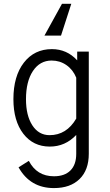

<svg xmlns="http://www.w3.org/2000/svg" viewBox="-20 -752 563 985"><path d="M371.1 -143.6Q321.3 -58.6 234.4 -58.6Q178.7 -58.6 146 -108.9Q113.3 -159.2 113.3 -243.2Q113.3 -334 148.9 -387.7Q184.6 -441.4 245.1 -441.4Q287.1 -441.4 320.8 -418Q354.5 -394.5 371.1 -353.5ZM435.5 -487.3H376V-442.4Q323.2 -500 246.1 -500Q156.2 -500 102.5 -430.7Q48.8 -361.3 48.8 -243.2Q48.8 -131.8 99.6 -65.9Q150.4 0 235.4 0Q314.5 0 371.1 -59.6V37.1Q371.1 92.8 341.3 122.6Q311.5 152.3 256.8 152.3Q168.9 152.3 127.9 73.2L75.2 106.4Q134.8 212.9 256.8 212.9Q340.8 212.9 388.2 166.5Q435.5 120.1 435.5 37.1ZM293 -569.3H208L297.9 -732.4H345.7Z"/></svg>

Font: Lohit Devanagari
Style: Regular
Weight: 400
Version: 2.95.4